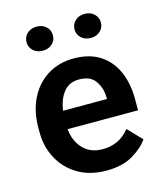

<svg xmlns="http://www.w3.org/2000/svg" viewBox="-111 -809 759 900"><g transform="rotate(-15 269.0 -358.5)"><path d="M295.4 9.8Q215.3 9.8 157.5 -24.4Q99.6 -58.6 68.4 -116.5Q37.1 -174.3 37.1 -246.1V-265.6Q37.1 -347.2 67.9 -408.4Q98.6 -469.7 153.6 -503.9Q208.5 -538.1 280.8 -538.1Q356 -538.1 407 -505.4Q458 -472.7 483.9 -414.3Q509.8 -356 509.8 -279.3V-225.1H168Q173.3 -167 208.7 -129.4Q244.1 -91.8 303.2 -91.8Q385.3 -91.8 434.1 -154.8L499 -87.4Q474.1 -50.3 423.3 -20.3Q372.6 9.8 295.4 9.8ZM279.8 -436.5Q231.9 -436.5 204.8 -403.3Q177.7 -370.1 169.9 -314H382.8V-323.7Q381.3 -369.6 357.4 -403.1Q333.5 -436.5 279.8 -436.5ZM87.4 -668.5Q87.4 -693.4 105.2 -710.2Q123 -727.1 151.4 -727.1Q180.2 -727.1 197.8 -710.2Q215.3 -693.4 215.3 -668.5Q215.3 -644 197.8 -627.2Q180.2 -610.4 151.4 -610.4Q123 -610.4 105.2 -627.2Q87.4 -644 87.4 -668.5ZM320.3 -668Q320.3 -692.9 338.1 -709.7Q356 -726.6 384.3 -726.6Q412.6 -726.6 430.4 -709.7Q448.2 -692.9 448.2 -668Q448.2 -643.6 430.4 -626.7Q412.6 -609.9 384.3 -609.9Q356 -609.9 338.1 -626.7Q320.3 -643.6 320.3 -668Z"/></g></svg>

Font: Vazirmatn UI FD SemiBold
Style: Regular
Weight: 600
Designer: Saber Rastikerdar
Foundry: Saber Rastikerdar
Version: Version 33.003